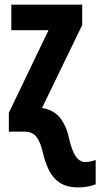

<svg xmlns="http://www.w3.org/2000/svg" viewBox="-20 -567 432 827"><path d="M316.9 240.2Q268.1 240.2 237.8 220.2Q207.5 200.2 190.7 165.8Q173.8 131.3 164.1 87.9Q153.3 42 136 21Q118.7 0 84 0H18.1V-81.1L189 -437H28.8V-546.9H334V-459L161.1 -102.1Q214.8 -92.8 241.7 -55.4Q268.6 -18.1 277.8 30.8Q287.6 72.8 299.3 94.5Q311 116.2 323 123.5Q335 130.9 344.2 130.9Q358.4 130.9 369.1 128.7Q379.9 126.5 392.1 122.1V227.1Q378.4 232.9 357.4 236.6Q336.4 240.2 316.9 240.2Z"/></svg>

Font: Open Sans Condensed
Style: Bold
Weight: 700
Width: 3
Designer: Monotype Design Team
Foundry: Monotype Imaging Inc.
Version: Version 3.003; ttfautohint (v1.8.4)